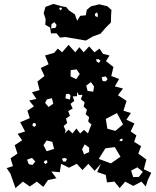

<svg xmlns="http://www.w3.org/2000/svg" viewBox="-20 -947 795 980"><path d="M33 -61 14 -89 46 -99 34 -139 69 -163 55 -206 93 -231 70 -264 108 -276 83 -323 132 -344 120 -382 153 -404 129 -434 166 -442 143 -476 182 -487 171 -531 207 -559 188 -600 228 -619 210 -664 256 -677 275 -699 297 -680 330 -718 364 -680 385 -706 407 -680 435 -710 462 -680 488 -699 506 -672 539 -664 521 -635 559 -605 548 -559 588 -544 566 -506 608 -495 582 -461 626 -432 610 -382 648 -370 625 -336 666 -317 647 -276 676 -256 665 -223 700 -201 686 -163 727 -133 714 -83 752 -65 734 -27 724 5 702 -20 660 2 619 -20 591 13 564 -20 526 -16 520 -54 476 -69 495 -111 463 -75 431 -111 401 -79 372 -111 332 -91 292 -111 285 -68 242 -72 268 -37 225 -28 201 7 168 -20 132 5 97 -20 59 13ZM483 -645 470 -644 474 -632 485 -626 493 -637ZM371 -593 341 -589 340 -557 369 -543 387 -569ZM529 -543 520 -557 499 -553 504 -533 520 -532ZM460 -506 444 -528 420 -510 427 -483 456 -479ZM310 -266 330 -285 350 -266 370 -291 389 -266 409 -284 429 -266 437 -287V-288L447 -311L430 -327L435 -349L417 -364L424 -387L407 -403L412 -425L393 -440L401 -463L382 -462L373 -478V-456L351 -455L359 -432L340 -417L351 -393L328 -380L337 -356L317 -342L323 -319L305 -304L315 -280ZM340 -459 333 -468 317 -467 314 -445 337 -439ZM245 -446 220 -440 210 -422 228 -401 252 -418ZM577 -370 520 -340 528 -290 569 -279 608 -312ZM161 -318 149 -319 145 -307 155 -299 164 -307ZM606 -239 596 -238 589 -230 598 -226 605 -229ZM247 -223 218 -230 202 -206 218 -175 256 -187ZM435 -194 412 -210 399 -185 409 -159 435 -171ZM566 -196 518 -190 484 -136 546 -113 595 -147ZM309 -141 296 -137 302 -123 316 -122 322 -136ZM143 -141 118 -132 127 -109 146 -105 160 -123ZM220 -129 209 -127 203 -119 211 -110 222 -116ZM681 -93 649 -76 660 -43 689 -44 709 -70ZM314 -758 286 -755 269 -777H240L236 -806L211 -821L213 -849L203 -880L212 -912L253 -927L295 -915L318 -911L333 -893L362 -874L374 -841L389 -866L418 -869L423 -897L445 -915L487 -925L528 -915L549 -896L547 -869L546 -832L520 -806L493 -775L454 -761L418 -740ZM291 -909 284 -907 283 -901 290 -894 297 -903ZM480 -872 475 -884 464 -876 466 -865 478 -859ZM269 -819 258 -834 243 -824 241 -802 263 -805Z"/></svg>

Font: Rubik Gemstones
Style: Regular
Weight: 400
Designer: Hubert and Fischer, NaN
Foundry: Hubert and Fischer, NaN
Version: Version 2.200